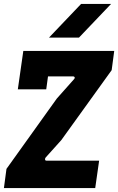

<svg xmlns="http://www.w3.org/2000/svg" viewBox="-20 -960 603 980"><path d="M0 0 13 -98 270 -457 358 -556Q363 -561 361 -565.5Q359 -570 354 -570H225L216 -504H71L99 -700H563L550 -602L293 -245L213 -156Q209 -151 210 -145.5Q211 -140 217 -140H486L466 0ZM230 -768 394 -940H547L383 -768Z"/></svg>

Font: Finlandica
Style: Bold Italic
Weight: 700
Italic angle: -8°
Designer: Niklas Ekholm, Juho Hiilivirta, Jaakko Suomalainen
Foundry: Helsinki Type Studio
Version: Version 1.064; ttfautohint (v1.8.4.7-5d5b)